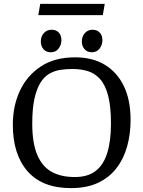

<svg xmlns="http://www.w3.org/2000/svg" viewBox="-20 -955 736 988"><path d="M345 13Q198 13 122 -73.5Q46 -160 46 -313Q46 -410 82.5 -488Q119 -566 190 -613Q261 -660 367 -660Q457 -660 520.5 -621Q584 -582 618 -510.5Q652 -439 652 -338Q652 -266 634.5 -202.5Q617 -139 580 -90.5Q543 -42 485 -14.5Q427 13 345 13ZM365 -44Q432 -44 472.5 -75.5Q513 -107 532 -168.5Q551 -230 551 -319Q551 -407 536.5 -462.5Q522 -518 495 -548Q468 -578 432 -589Q396 -600 353 -600Q321 -600 291 -595.5Q261 -591 234.5 -576Q208 -561 188.5 -530Q169 -499 157.5 -448Q146 -397 146 -319Q146 -219 171.5 -158.5Q197 -98 245.5 -71Q294 -44 365 -44ZM452 -686Q429 -686 415 -702Q401 -718 401 -742Q401 -767 416.5 -784.5Q432 -802 456 -802Q479 -802 493 -787.5Q507 -773 507 -748Q507 -724 492.5 -705Q478 -686 452 -686ZM241 -686Q217 -686 203.5 -702Q190 -718 190 -742Q190 -767 205.5 -784.5Q221 -802 245 -802Q269 -802 282.5 -787.5Q296 -773 296 -748Q296 -724 281.5 -705Q267 -686 241 -686ZM177 -877 187 -935H519L509 -877Z"/></svg>

Font: Faustina Light
Style: Regular
Weight: 400
Version: Version 1.200